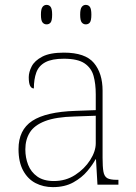

<svg xmlns="http://www.w3.org/2000/svg" viewBox="-20 -758 557 788"><path d="M197 10Q158 10 126 -6.5Q94 -23 75 -58Q56 -93 56 -146Q56 -225 112.5 -262Q169 -299 290 -303L373 -306V-371Q373 -414 364 -446.5Q355 -479 327 -498Q299 -517 242 -517Q193 -517 166 -502.5Q139 -488 129 -460.5Q119 -433 119 -395Q109 -395 103.5 -406Q98 -417 98 -441Q98 -462 110 -485.5Q122 -509 153.5 -525.5Q185 -542 242 -542Q330 -542 365.5 -499.5Q401 -457 401 -386V-110Q401 -73 404.5 -53.5Q408 -34 420 -27Q432 -20 459 -20H466V0H380L374 -104H372Q361 -83 338.5 -56Q316 -29 281 -9.5Q246 10 197 10ZM201 -15Q250 -15 288.5 -40Q327 -65 350 -101Q373 -137 373 -170V-283L287 -280Q209 -278 165 -261Q121 -244 102.5 -214.5Q84 -185 84 -145Q84 -111 95.5 -81.5Q107 -52 133 -33.5Q159 -15 201 -15ZM332 -658Q322 -658 315.5 -666Q309 -674 309 -698Q309 -721 315.5 -729.5Q322 -738 332 -738Q343 -738 349 -729.5Q355 -721 355 -698Q355 -674 349 -666Q343 -658 332 -658ZM171 -658Q161 -658 154.5 -666Q148 -674 148 -698Q148 -721 154.5 -729.5Q161 -738 171 -738Q182 -738 188 -729.5Q194 -721 194 -698Q194 -674 188 -666Q182 -658 171 -658Z"/></svg>

Font: Noto Rashi Hebrew Thin
Style: Regular
Weight: 250
Version: Version 1.006